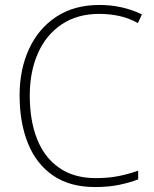

<svg xmlns="http://www.w3.org/2000/svg" viewBox="-20 -744 621 774"><path d="M380 -688Q292 -688 229 -646Q166 -604 133 -529.5Q100 -455 100 -359Q100 -258 129.5 -183.5Q159 -109 218.5 -67.5Q278 -26 366 -26Q418 -26 459.5 -34.5Q501 -43 537 -56V-21Q504 -8 461 1Q418 10 363 10Q262 10 194.5 -36Q127 -82 93 -165.5Q59 -249 59 -360Q59 -464 97 -546.5Q135 -629 207 -676.5Q279 -724 381 -724Q473 -724 552 -686L536 -651Q498 -672 459 -680Q420 -688 380 -688Z"/></svg>

Font: Noto Sans Disp ExtLt
Style: Regular
Weight: 200
Designer: Monotype Design Team
Foundry: Monotype Imaging Inc.
Version: Version 2.000;GOOG;noto-source:20170915:90ef993387c0